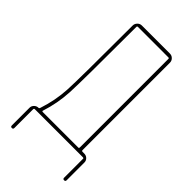

<svg xmlns="http://www.w3.org/2000/svg" viewBox="-270 -805 1040 1040"><g transform="rotate(45 250.0 -284.5)"><path d="M102.5 -25.4Q100.6 -20.5 106.4 -19.5H379.9Q384.8 -19.5 384.8 -25.4V-705.1Q384.8 -710 379.9 -710H144.5Q139.6 -710 139.6 -705.1Q139.6 -289.1 134.8 -199.2Q129.9 -109.4 102.5 -25.4ZM40 150.4V14.6Q40 1 50.3 -9.3Q60.5 -19.5 75.2 -19.5Q80.1 -19.5 82 -26.4Q110.4 -112.3 115.2 -198.2Q120.1 -284.2 120.1 -695.3Q120.1 -709 130.4 -719.7Q140.6 -730.5 155.3 -730.5H370.1Q384.8 -730.5 395 -720.2Q405.3 -710 405.3 -695.3V-25.4Q405.3 -20.5 410.2 -19.5H424.8Q439.5 -19.5 449.7 -9.8Q460 0 460 14.6V150.4Q460 160.2 450.2 160.2Q440.4 160.2 440.4 150.4V4.9Q440.4 0 434.6 0H65.4Q60.5 0 59.6 4.9V150.4Q59.6 160.2 49.8 160.2Q40 160.2 40 150.4Z"/></g></svg>

Font: Rounded-X Mgen+ 2m thin
Style: Regular
Weight: 100
Designer: [Source Han Sans]
Ryoko NISHIZUKA  (kana & ideographs); Paul D. Hunt (Latin, Greek & Cyrillic); Wenlong ZHANG  (bopomofo
Version: Version 1.059.20150602